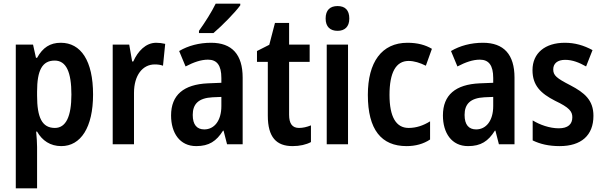

<svg xmlns="http://www.w3.org/2000/svg" viewBox="-20 -786 3286 1046"><path d="M311 -553C253 -553 213 -527 182 -471H176L160 -543H66V240H182V15C182 -7 180 -36 177 -69H182C210 -20 254 10 314 10C420 10 487 -92 487 -271C487 -455 421 -553 311 -553ZM278 -456C341 -456 369 -393 369 -271C369 -151 339 -89 279 -89C209 -89 182 -146 182 -265V-287C182 -403 210 -456 278 -456Z M831 -553C774 -553 731 -507 706 -451H700L684 -543H594V0H710V-280C710 -376 757 -435 823 -435C839 -435 855 -433 868 -428L880 -547C863 -551 847 -553 831 -553Z M1289 -757V-766H1155C1133 -721 1099 -667 1064 -618V-606H1143C1189 -645 1261 -718 1289 -757ZM1130 -553C1065 -553 1005 -537 956 -508L991 -424C1035 -447 1075 -461 1113 -461C1162 -461 1186 -430 1186 -361V-335L1112 -332C981 -326 912 -269 912 -157C912 -62 959 10 1049 10C1119 10 1159 -17 1195 -74H1198L1217 0H1302V-363C1302 -489 1244 -553 1130 -553ZM1138 -256 1186 -258V-208C1186 -128 1147 -81 1093 -81C1053 -81 1030 -106 1030 -160C1030 -219 1061 -252 1138 -256Z M1609 -89C1572 -89 1555 -113 1555 -161V-449H1667V-543H1555V-661H1478L1447 -542L1380 -508V-449H1439V-156C1439 -38 1486 10 1574 10C1613 10 1648 2 1674 -12V-103C1652 -94 1630 -89 1609 -89Z M1819 -753C1778 -753 1754 -731 1754 -685C1754 -640 1779 -618 1819 -618C1858 -618 1883 -640 1883 -685C1883 -731 1860 -753 1819 -753ZM1876 -543H1760V0H1876Z M2195 10C2244 10 2287 -2 2323 -26V-125C2286 -102 2248 -89 2206 -89C2138 -89 2102 -149 2102 -269C2102 -391 2137 -454 2206 -454C2236 -454 2268 -444 2300 -428L2333 -520C2298 -541 2255 -553 2200 -553C2059 -553 1984 -447 1984 -269C1984 -79 2058 10 2195 10Z M2611 -553C2546 -553 2486 -537 2437 -508L2472 -424C2516 -447 2556 -461 2594 -461C2643 -461 2667 -430 2667 -361V-335L2593 -332C2462 -326 2393 -269 2393 -157C2393 -62 2440 10 2530 10C2600 10 2640 -17 2676 -74H2679L2698 0H2783V-363C2783 -489 2725 -553 2611 -553ZM2619 -256 2667 -258V-208C2667 -128 2628 -81 2574 -81C2534 -81 2511 -106 2511 -160C2511 -219 2542 -252 2619 -256Z M3213 -155C3213 -241 3164 -281 3088 -321C3012 -360 2994 -375 2994 -408C2994 -440 3017 -460 3059 -460C3099 -460 3136 -445 3173 -424L3208 -513C3160 -539 3112 -553 3057 -553C2950 -553 2881 -497 2881 -404C2881 -320 2926 -277 3004 -237C3082 -200 3098 -179 3098 -147C3098 -109 3074 -87 3024 -87C2975 -87 2921 -106 2882 -130V-21C2923 -1 2970 10 3029 10C3146 10 3213 -48 3213 -155Z"/></svg>

Font: Noto Sans Arabic Cond SemBd
Style: Regular
Weight: 600
Width: 3
Designer: Monotype Design Team, Nadine Chahine, Nizar Qandah and Khaled Hosny
Foundry: Monotype Imaging Inc.
Version: Version 2.012